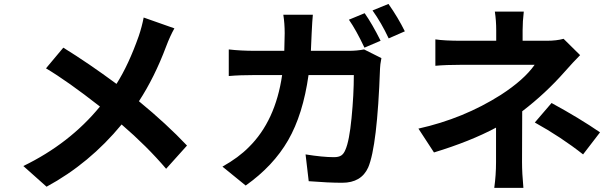

<svg xmlns="http://www.w3.org/2000/svg" viewBox="-20 -875 3040 952"><path d="M692.4 -788.1 844.7 -734.4Q823.2 -696.3 803.7 -644.5Q746.1 -491.2 668.9 -373Q806.6 -259.8 907.2 -153.3L803.7 -38.1Q709 -149.4 583 -257.8Q423.8 -64.5 210.9 50.8L95.7 -51.8Q325.2 -163.1 475.6 -346.7Q313.5 -473.6 208 -536.1L293.9 -638.7Q418.9 -561.5 557.6 -459Q618.2 -554.7 668 -696.3Q683.6 -742.2 692.4 -788.1Z M1867.2 -672.9 1787.1 -638.7Q1745.1 -727.5 1710 -777.3L1788.1 -809.6Q1825.2 -756.8 1867.2 -672.9ZM1521.5 -623H1710Q1750 -623 1785.2 -629.9L1871.1 -586.9Q1864.3 -550.8 1864.3 -535.2Q1850.6 -150.4 1805.7 -44.9Q1771.5 31.2 1676.8 31.2Q1608.4 31.2 1510.7 23.4L1495.1 -109.4Q1580.1 -95.7 1635.7 -95.7Q1659.2 -95.7 1671.9 -104Q1684.6 -112.3 1692.4 -131.8Q1711.9 -174.8 1723.1 -290Q1734.4 -405.3 1734.4 -502.9H1509.8Q1482.4 -307.6 1408.7 -179.7Q1335 -51.8 1198.2 44.9L1083 -48.8Q1163.1 -93.8 1213.9 -145.5Q1345.7 -275.4 1378.9 -502.9H1246.1Q1168 -502.9 1114.3 -498V-629.9Q1172.9 -623 1246.1 -623H1389.6Q1391.6 -679.7 1391.6 -710Q1391.6 -758.8 1384.8 -801.8H1531.2Q1528.3 -773.4 1525.4 -711.9Q1523.4 -655.3 1521.5 -623ZM1827.1 -823.2 1906.2 -855.5Q1954.1 -787.1 1987.3 -719.7L1907.2 -684.6Q1871.1 -761.7 1827.1 -823.2Z M2774.4 -682.6 2856.4 -601.6Q2822.3 -567.4 2779.3 -518.6Q2685.5 -412.1 2569.3 -323.2Q2569.3 -281.2 2568.8 -190.9Q2568.4 -100.6 2568.4 -71.3Q2568.4 -16.6 2575.2 56.6H2430.7Q2439.5 -6.8 2439.5 -71.3V-242.2Q2311.5 -173.8 2131.8 -119.1L2054.7 -237.3Q2278.3 -287.1 2462.9 -404.3Q2579.1 -479.5 2630.9 -553.7H2268.6Q2190.4 -553.7 2138.7 -548.8V-679.7Q2183.6 -672.9 2266.6 -672.9H2440.4V-724.6Q2440.4 -773.4 2433.6 -817.4H2577.1Q2571.3 -768.6 2571.3 -724.6V-672.9H2691.4Q2739.3 -672.9 2774.4 -682.6ZM2631.8 -267.6 2714.8 -364.3Q2854.5 -288.1 2955.1 -218.8L2871.1 -109.4Q2763.7 -194.3 2631.8 -267.6Z"/></svg>

Font: GenEi Gothic M Regular
Style: Bold
Weight: 700
Designer: o_tamon (Modified); [Source Han Sans]
Ryoko NISHIZUKA  (kana & ideographs); Paul D. Hunt (Latin, Greek & Cyrillic); Wenl
Version: Version 1.1a;Original Version 1.004